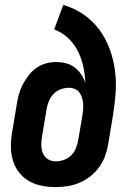

<svg xmlns="http://www.w3.org/2000/svg" viewBox="-20 -755 540 783"><path d="M207 8Q178 8 150 2.5Q122 -3 98.5 -16.5Q75 -30 58 -51.5Q41 -73 33 -99.5Q25 -126 24.5 -155Q24 -184 29 -213L48 -327Q51 -348 56.5 -368.5Q62 -389 72 -408.5Q82 -428 95.5 -446Q109 -464 127 -477Q145 -490 166 -496Q187 -502 207 -502Q229 -502 249 -497Q269 -492 284.5 -480Q300 -468 311.5 -451Q323 -434 328 -415Q327 -450 319.5 -484Q312 -518 297 -547.5Q282 -577 257.5 -600Q233 -623 201 -635L238 -735Q283 -722 320 -696.5Q357 -671 383.5 -636Q410 -601 426 -558.5Q442 -516 448.5 -470Q455 -424 451.5 -376Q448 -328 440 -280L421 -166Q417 -142 408.5 -118.5Q400 -95 384.5 -73.5Q369 -52 348.5 -36Q328 -20 304.5 -10Q281 0 256 4Q231 8 207 8ZM208 -97Q224 -97 241 -103Q258 -109 270.5 -121.5Q283 -134 289.5 -150.5Q296 -167 299 -184L316 -283Q318 -295 319 -307.5Q320 -320 319 -332.5Q318 -345 314.5 -356.5Q311 -368 304 -377.5Q297 -387 285.5 -392Q274 -397 261 -397Q245 -397 228 -391Q211 -385 198.5 -372Q186 -359 179.5 -343Q173 -327 170 -310L151 -196Q148 -179 148.5 -161.5Q149 -144 155.5 -129Q162 -114 176 -105.5Q190 -97 208 -97Z"/></svg>

Font: Iosevka Extrabold
Style: Italic
Weight: 800
Italic angle: -9°
Monospace: yes
Designer: Belleve Invis
Foundry: Belleve Invis
Version: Version 32.5.0; ttfautohint (v1.8.4)